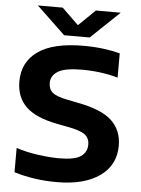

<svg xmlns="http://www.w3.org/2000/svg" viewBox="-62 -996 776 1055"><g transform="rotate(5 326.0 -469.0)"><path d="M290.5 9.5Q225 9.5 166 0.5Q107 -8.5 55.5 -24.5V-158.5Q108.5 -140.5 174.5 -131.2Q240.5 -122 292.5 -122Q378 -122 412 -145.2Q446 -168.5 446 -211Q446 -247 420.5 -266Q395 -285 326 -298L266 -309.5Q144.5 -333 91.5 -385.8Q38.5 -438.5 38.5 -524Q38.5 -631 122 -690.2Q205.5 -749.5 374 -749.5Q431.5 -749.5 482.5 -743Q533.5 -736.5 574.5 -725.5V-591.5Q534 -603.5 482 -610.8Q430 -618 378 -618Q282 -618 243.8 -594.2Q205.5 -570.5 205.5 -530Q205.5 -495.5 227.8 -477Q250 -458.5 310.5 -446.5L370.5 -434.5Q503.5 -409 558.5 -356Q613.5 -303 613.5 -219.5Q613.5 -112 527.8 -51.2Q442 9.5 290.5 9.5ZM261.5 -798 103.5 -948.5H240.5L332 -859.5L423.5 -948.5H560.5L402.5 -798Z"/></g></svg>

Font: Encode Sans Expanded
Style: Bold
Weight: 700
Width: 7
Designer: Multiple Designers
Foundry: Impallari Type
Version: Version 3.000; ttfautohint (v1.8.3) -l 8 -r 50 -G 200 -x 14 